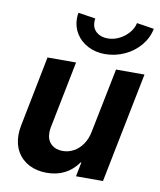

<svg xmlns="http://www.w3.org/2000/svg" viewBox="-85 -820 745 896"><g transform="rotate(10 287.5 -372.5)"><path d="M462.9 0H335L348.6 -67.9H345.7Q292 7.8 197.3 7.8Q149.4 7.8 113.3 -11Q77.1 -29.8 57.1 -64.2Q37.1 -98.6 37.1 -144Q37.1 -165 41.5 -187.5L107.9 -522.9H243.2L179.7 -204.6Q177.2 -193.8 177.2 -179.7Q177.2 -144.5 198.2 -125Q219.2 -105.5 252.9 -105.5Q281.2 -105.5 305.9 -119.4Q330.6 -133.3 347.4 -158.2Q364.3 -183.1 370.6 -214.8L432.6 -522.9H567.4ZM211.4 -726.1Q211.4 -741.7 213.9 -753.4L295.9 -740.7Q294.4 -732.9 294.4 -725.1Q294.4 -695.3 314.9 -677.2Q335.4 -659.2 369.1 -659.2Q397 -659.2 423.6 -672.6Q450.2 -686 468.5 -707.8Q486.8 -729.5 491.2 -753.4L573.2 -740.7Q564.5 -696.3 534.4 -660.6Q504.4 -625 460.4 -605Q416.5 -585 368.2 -585Q323.2 -585 287.4 -603.8Q251.5 -622.6 231.4 -654.8Q211.4 -687 211.4 -726.1Z"/></g></svg>

Font: Reddit Sans Chocolate
Style: Bold Italic
Weight: 700
Italic angle: -11.25°
Designer: Stephen Hutchings
Version: Version 1.013